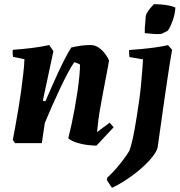

<svg xmlns="http://www.w3.org/2000/svg" viewBox="-20 -688 863 923"><path d="M443.9 12Q425.3 12 400.1 8.9Q374.8 5.9 350.1 -1.7Q325.4 -9.2 308.3 -23.1Q316.4 -54.8 324.5 -92.6Q332.6 -130.3 339.9 -170.6Q347.1 -211 352.7 -249.6Q358.2 -288.2 361.5 -321.3Q364.7 -354.5 364.7 -377.5Q360.1 -380.7 352.4 -383.8Q344.7 -387 336.9 -389Q322.6 -368.4 304.4 -334.1Q286.2 -299.8 266.8 -258.3Q247.4 -216.8 228.8 -175Q210.3 -133.1 195.4 -96.8L181.1 0H52.1L41.6 -15.5Q47.1 -44.3 54.1 -82.9Q61.1 -121.5 68.4 -164.7Q75.7 -207.8 81.6 -251Q87.4 -294.3 91.9 -333.7Q96.5 -373.2 97.5 -403.6L42.8 -414.7Q39.8 -430.5 41.2 -448.5Q83.8 -451.5 129.8 -456.9Q175.7 -462.4 216.8 -471.5L236.8 -441.8L185.9 -204L198.1 -201Q212.4 -233.2 227.8 -268.7Q243.2 -304.1 259.6 -339.5Q276.1 -374.9 292 -405.7Q307.9 -436.6 322.6 -459.5Q348 -465.5 369.9 -468.5Q391.8 -471.5 415.9 -471.5Q437.4 -471.5 455.8 -458.2Q474.1 -444.9 486.9 -427.2Q499.7 -409.5 504.1 -396.2Q500.2 -371.3 494.7 -343.7Q489.2 -316.1 483.9 -287.7Q478.7 -259.2 473.2 -230.8Q467.6 -199.7 462 -168.8Q456.4 -138 452.6 -109.2Q448.9 -80.4 446.4 -53L507.2 -98.2L526.3 -76.3ZM518.3 214.9Q511.8 205.8 505.6 196.2Q499.4 186.7 493.4 176.7L496.4 165.2Q515.7 148.1 535.6 125.4Q555.5 102.7 573.1 79.2Q590.7 55.7 602.4 36Q615.3 -1.3 626.8 -64.9Q638.3 -128.5 649.1 -205.7Q654.6 -243.6 657.8 -278.9Q661.1 -314.3 663.6 -345.4Q666 -376.6 667.5 -402.6L602.3 -413.7Q601.3 -421.1 600.8 -430.6Q600.3 -440 600.7 -447.5Q629.5 -449.5 662.4 -452.6Q695.3 -455.7 727.9 -460.3Q760.6 -464.9 787.7 -471L807.3 -448.7Q802.3 -421.2 797.6 -391.4Q792.9 -361.6 787.9 -328.6Q782.9 -295.6 777.4 -258Q771.8 -220.3 765.7 -177.1Q759.6 -133.9 752.7 -84.7Q745.8 -35.4 737.6 21.9Q732 41 715.4 62.7Q698.9 84.3 675.3 106.7Q651.7 129 624.3 149.7Q597 170.3 569.7 187.2Q542.4 204.2 518.3 214.9ZM675.9 -528.8Q675.4 -539.4 676.2 -555.8Q677.1 -572.2 679 -587.3Q680.8 -602.5 680.7 -610.3Q682.8 -621.7 691.3 -633.9Q699.9 -646.2 708.7 -655.8Q717.5 -665.5 720.1 -668.1Q735.9 -668.1 754.8 -666.6Q773.6 -665 791.6 -661.5Q809.7 -658 823.2 -651.7Q821.6 -621.3 810.6 -590.2Q799.7 -559.1 786.6 -540.3Q779.8 -536.4 772 -532.8Q764.1 -529.2 754.7 -524.8Q735.2 -523.2 715.9 -525.1Q696.5 -526.9 675.9 -528.8Z"/></svg>

Font: Labrada
Style: Italic
Weight: 400
Italic angle: -7°
Designer: Mercedes Jáuregui
Foundry: Omnibus-Type Team
Version: Version 1.000